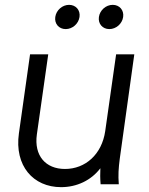

<svg xmlns="http://www.w3.org/2000/svg" viewBox="-20 -760 614 792"><path d="M232 12C297 12 356 -16 394 -66C393 -44 393 -24 395 0H470C467 -38 469 -66 474 -105L534 -536H459L414 -219C400 -123 332 -63 248 -63C168 -63 120 -118 132 -205L179 -536H104L58 -210C39 -76 117 12 232 12ZM208 -690C204 -662 223 -640 251 -640C279 -640 304 -662 308 -690C312 -718 293 -740 265 -740C237 -740 212 -718 208 -690ZM388 -690C384 -662 403 -640 431 -640C459 -640 484 -662 488 -690C492 -718 473 -740 445 -740C417 -740 392 -718 388 -690Z"/></svg>

Font: Mluvka
Style: Italic
Weight: 400
Italic angle: -8°
Designer: Modified by Jiří Krblich, Original typeface by Gumpita Rahayu
Foundry: Gumpita Rahayu & Jiří Krblich
Version: Version 2.000;Glyphs 3.1.1 (3134)